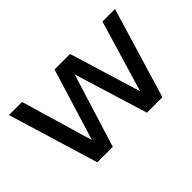

<svg xmlns="http://www.w3.org/2000/svg" viewBox="-86 -816 1089 1089"><g transform="rotate(-45 458.0 -272.0)"><path d="M782.5 -544H883L719.5 0H595.5L459 -443.5L321.5 0H197.5L32.5 -544H137.5L265 -110.5L398 -544H522.5L654 -113.5Z"/></g></svg>

Font: Encode Sans Semi Expanded Medium
Style: Regular
Weight: 500
Width: 6
Designer: Multiple Designers
Foundry: Impallari Type
Version: Version 2.000